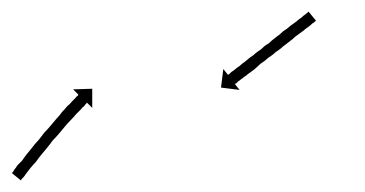

<svg xmlns="http://www.w3.org/2000/svg" viewBox="-23 -290 629 331"><path d="M-1 7Q0 5 2 2Q4 0 7 -5Q11 -9 15 -13Q19 -19 23 -24Q28 -30 32 -35Q37 -42 43 -48Q48 -54 53 -61Q59 -67 64 -73Q69 -79 74 -85Q80 -91 84 -97Q89 -102 93 -107Q98 -111 101 -115Q104 -118 107 -121Q109 -124 111 -125Q112 -126 112 -127L103 -136L136 -137V-104L127 -113Q126 -112 126 -111V-112Q124 -110 122 -107Q119 -105 116 -101Q112 -97 108 -93Q104 -88 99 -83Q94 -78 89 -72Q84 -66 79 -60Q74 -54 68 -48Q63 -41 58 -35Q53 -29 48 -23Q43 -17 39 -11Q34 -6 30 -1Q27 3 23 8Q20 12 18 15Q16 17 14 19Q14 20 13 21L-3 8Q-2 8 -1 7ZM520 -253Q519 -252 518 -251Q517 -250 516 -250Q513 -247 509 -244Q503 -240 500 -237Q497 -235 494.5 -233Q492 -231 489 -229Q486 -227 483.5 -224.5Q481 -222 478 -220Q474 -217 471 -214.5Q468 -212 465 -210Q462 -207 458.5 -204.5Q455 -202 452 -200Q449 -197 445.5 -194.5Q442 -192 439 -190Q434 -185 426 -180Q422 -176 415 -170Q412 -168 409.5 -166Q407 -164 404 -162Q402 -160 399.5 -158.5Q397 -157 395 -155Q393 -154 391.5 -152.5Q390 -151 388 -150Q387 -149 386 -148Q385 -147 384 -146Q384 -147 382 -145L390 -135L358 -139L362 -171L370 -161Q371 -162 372 -162Q373 -163 374 -164Q375 -165 376 -166Q378 -167 383 -171Q385 -173 387.5 -174.5Q390 -176 392 -178Q394 -180 397 -182Q400 -184 402 -186Q409 -192 414 -195Q417 -198 420.5 -200.5Q424 -203 427 -205Q430 -208 433 -210.5Q436 -213 440 -215Q443 -218 446 -220.5Q449 -223 453 -226Q456 -228 459 -230.5Q462 -233 465 -236Q473 -241 477 -245Q480 -247 482.5 -249Q485 -251 488 -253Q491 -256 497 -260Q500 -263 503 -265Q504 -266 505.5 -267Q507 -268 508 -269Q508 -269 509 -270L522 -254Q521 -254 520 -253Z"/></svg>

Font: FRB American Cursive Just Arrows Thin
Style: Italic
Weight: 100
Italic angle: -25°
Version: Version 2.0;Modular Font Editor K font №1